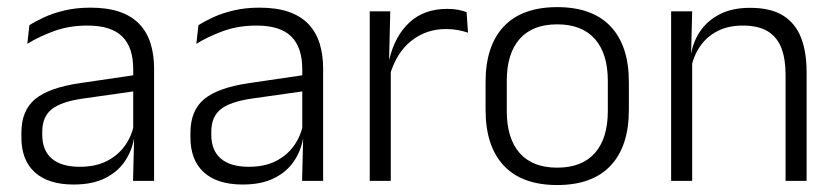

<svg xmlns="http://www.w3.org/2000/svg" viewBox="-20 -520 2404 552"><path d="M362.5 0 365.5 -121.5 363 -131V-288.5V-321Q363 -384 331.2 -415.2Q299.5 -446.5 231.5 -446.5Q178.5 -446.5 135 -430.5Q91.5 -414.5 58.5 -394L64.5 -447.5Q82.5 -459 108 -470.8Q133.5 -482.5 166.8 -490.2Q200 -498 240 -498Q289 -498 323.8 -486Q358.5 -474 380.5 -451Q402.5 -428 412.8 -395.5Q423 -363 423 -322.5V0ZM191.5 10.5Q119 10.5 80.2 -24.5Q41.5 -59.5 41.5 -125V-138Q41.5 -202.5 81.2 -235.2Q121 -268 210 -281L373 -305L376 -259L217.5 -236.5Q155.5 -227.5 128.5 -205.8Q101.5 -184 101.5 -141.5V-132.5Q101.5 -87.5 129 -64Q156.5 -40.5 209.5 -40.5Q255 -40.5 287.2 -57Q319.5 -73.5 339.2 -101.2Q359 -129 365.5 -163.5L377.5 -120.5H365Q359 -86 338.8 -56Q318.5 -26 282.2 -7.8Q246 10.5 191.5 10.5Z M848.5 0 851.5 -121.5 849 -131V-288.5V-321Q849 -384 817.2 -415.2Q785.5 -446.5 717.5 -446.5Q664.5 -446.5 621 -430.5Q577.5 -414.5 544.5 -394L550.5 -447.5Q568.5 -459 594 -470.8Q619.5 -482.5 652.8 -490.2Q686 -498 726 -498Q775 -498 809.8 -486Q844.5 -474 866.5 -451Q888.5 -428 898.8 -395.5Q909 -363 909 -322.5V0ZM677.5 10.5Q605 10.5 566.2 -24.5Q527.5 -59.5 527.5 -125V-138Q527.5 -202.5 567.2 -235.2Q607 -268 696 -281L859 -305L862 -259L703.5 -236.5Q641.5 -227.5 614.5 -205.8Q587.5 -184 587.5 -141.5V-132.5Q587.5 -87.5 615 -64Q642.5 -40.5 695.5 -40.5Q741 -40.5 773.2 -57Q805.5 -73.5 825.2 -101.2Q845 -129 851.5 -163.5L863.5 -120.5H851Q845 -86 824.8 -56Q804.5 -26 768.2 -7.8Q732 10.5 677.5 10.5Z M1100 -301.5 1084.5 -348 1099.5 -350Q1115.5 -417 1157.5 -455.8Q1199.5 -494.5 1266 -494.5Q1283.5 -494.5 1297.5 -491.8Q1311.5 -489 1321.5 -485L1325.5 -426Q1313 -430.5 1297 -433.5Q1281 -436.5 1262 -436.5Q1205 -436.5 1162 -402.2Q1119 -368 1100 -301.5ZM1043 0V-487.5H1102L1098.5 -341L1103.5 -336V0Z M1582 12Q1481 12 1428.5 -43.8Q1376 -99.5 1376 -204.5V-284Q1376 -388.5 1428.5 -444Q1481 -499.5 1582 -499.5Q1683 -499.5 1735.5 -444Q1788 -388.5 1788 -284V-204.5Q1788 -99.5 1735.5 -43.8Q1683 12 1582 12ZM1582 -38Q1653 -38 1690.2 -80Q1727.5 -122 1727.5 -201V-287.5Q1727.5 -366 1690.2 -408Q1653 -450 1582 -450Q1511 -450 1474 -408Q1437 -366 1437 -287.5V-201Q1437 -122 1474 -80Q1511 -38 1582 -38Z M2238.5 0V-306Q2238.5 -349.5 2226.8 -381Q2215 -412.5 2188 -429.5Q2161 -446.5 2115.5 -446.5Q2073.5 -446.5 2042.5 -430.5Q2011.5 -414.5 1992.5 -386.5Q1973.5 -358.5 1966.5 -322.5L1954 -367.5H1967.5Q1974 -403.5 1994.8 -432.8Q2015.5 -462 2050.8 -479.8Q2086 -497.5 2136.5 -497.5Q2195.5 -497.5 2231 -475.5Q2266.5 -453.5 2282.8 -412.2Q2299 -371 2299 -312V0ZM1909.5 0V-487.5H1970L1967 -367L1970 -364V0Z"/></svg>

Font: Anek Gujarati Medium Light
Style: Regular
Weight: 300
Version: Version 1.003